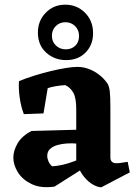

<svg xmlns="http://www.w3.org/2000/svg" viewBox="-20 -785 584 821"><path d="M413 16Q396 15 377 4Q358 -7 341.5 -26.5Q325 -46 316 -69L306 -78V-319Q306 -366 293.5 -388.5Q281 -411 259 -421Q240 -420 219 -416.5Q198 -413 184 -408L166 -300L82 -297Q70 -328 64.5 -365.5Q59 -403 61 -438Q90 -450 125 -461Q160 -472 195 -480.5Q230 -489 260.5 -494Q291 -499 310 -499Q336 -499 360 -490Q384 -481 405 -464.5Q426 -448 440 -427Q447 -415 449.5 -393.5Q452 -372 452 -324V-110Q452 -100 458.5 -93.5Q465 -87 477 -87Q488 -87 500 -89Q512 -91 526 -93L535 -48ZM213 13Q155 21 116 2.5Q77 -16 57 -47.5Q37 -79 37 -111Q37 -141 55.5 -172.5Q74 -204 115 -225L336 -231L334 -171H310Q288 -173 265.5 -171.5Q243 -170 224.5 -164.5Q206 -159 194 -148Q182 -137 182 -118Q182 -107 187.5 -94.5Q193 -82 203 -74Q225 -75 248.5 -80.5Q272 -86 293 -94Q314 -102 327 -107L336 -65ZM263 -528Q213 -528 177.5 -560Q142 -592 142 -646Q142 -696 175.5 -730.5Q209 -765 259 -765Q309 -765 343.5 -730.5Q378 -696 378 -643Q378 -593 346 -560.5Q314 -528 263 -528ZM261 -574Q286 -574 302 -589.5Q318 -605 318 -631Q318 -657 301 -673.5Q284 -690 260 -690Q235 -690 218.5 -673.5Q202 -657 202 -632Q202 -606 219.5 -590Q237 -574 261 -574Z"/></svg>

Font: Eczar SemiBold
Style: Regular
Weight: 600
Designer: Vaibhav Singh
Foundry: Rosetta Type Foundry
Version: Version 2.000